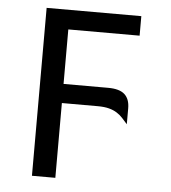

<svg xmlns="http://www.w3.org/2000/svg" viewBox="-48 -682 647 727"><g transform="rotate(5 275.0 -319.0)"><path d="M460 -564V-638.2H100.1V0H189V-284.2H324.7C342.3 -284.2 356.9 -282.6 368.4 -279.5C380 -276.4 390 -272.2 398.4 -266.8C406.9 -261.5 414.4 -255.2 420.9 -248C427.4 -240.9 434.1 -233.4 440.9 -225.6V-286.1C440.9 -309.6 434.4 -327.2 421.4 -339.1C408.4 -351 387.4 -356.9 358.4 -356.9H189V-564Z"/></g></svg>

Font: CodeNewRoman Nerd Font Mono
Style: Regular
Weight: 400
Monospace: yes
Designer: Sam Radian
Foundry: Code New Roman
Version: Version 2.00 November 29, 2014;Nerd Fonts 3.2.1